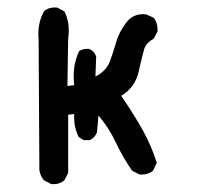

<svg xmlns="http://www.w3.org/2000/svg" viewBox="-20 -482 540 507"><path d="M115 4 96 -6Q86 -18 84 -33L82 -378Q78 -419 96 -452Q109 -464 131 -462L150 -452Q166 -421 160 -380L158 -255L176 -257Q170 -308 189 -347Q199 -354 215 -353Q229 -347 234 -333L232 -280Q260 -294 269.5 -318.5Q279 -343 286.5 -370Q294 -397 313.5 -422.5Q333 -448 366 -444L386 -435Q397 -421 396 -399L386 -380Q366 -369 361 -353Q356 -337 346.5 -294Q337 -251 300 -229Q333 -181 356.5 -139Q380 -97 394 -52L384 -31Q370 -20 349 -21L329 -31Q304 -67 286 -105.5Q268 -144 240 -177L236 -132Q230 -118 217 -112H201L188 -120Q174 -147 176 -181L160 -179V-25L150 -6Q137 6 115 4Z"/></svg>

Font: Kosefont JP
Style: Regular
Weight: 400
Designer: Nozomi Seto 瀬戸のぞみ
Version: Version 3.00;June 19, 2020